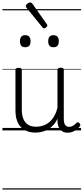

<svg xmlns="http://www.w3.org/2000/svg" viewBox="-20 -1071 686 1577"><path d="M270 18Q222 18 185 -1.5Q148 -21 127.5 -61.5Q107 -102 107 -166V-496Q107 -505 113 -509.5Q119 -514 132 -514Q146 -514 152.5 -509.5Q159 -505 159 -496V-171Q159 -127 171.5 -95.5Q184 -64 210 -47Q236 -30 277 -30Q306 -30 333 -39Q360 -48 383 -66.5Q406 -85 424 -115Q442 -145 452 -186V-496Q452 -506 458.5 -510.5Q465 -515 479 -515Q492 -515 498 -510.5Q504 -506 504 -496V-93Q504 -73 508.5 -58.5Q513 -44 523 -36.5Q533 -29 547 -29Q557 -29 567 -32.5Q577 -36 587 -43Q597 -50 607 -61Q613 -67 620 -66.5Q627 -66 633 -59Q638 -54 639.5 -47Q641 -40 636 -34Q625 -19 609 -7Q593 5 575 12Q557 19 537 19Q517 19 502 13Q487 7 476 -5Q465 -17 459 -35Q453 -53 452 -76V-97Q437 -63 415.5 -41Q394 -19 370 -6Q346 7 320.5 12.5Q295 18 270 18ZM187 -683Q165 -683 154.5 -695Q144 -707 144 -732Q144 -757 154.5 -769.5Q165 -782 187 -782Q209 -782 220 -769.5Q231 -757 231 -732Q231 -707 220 -695Q209 -683 187 -683ZM419 -683Q397 -683 386.5 -695Q376 -707 376 -732Q376 -757 386.5 -769.5Q397 -782 419 -782Q441 -782 452 -769.5Q463 -757 463 -732Q463 -707 452 -695Q441 -683 419 -683ZM342 -838Q339 -838 335.5 -839.5Q332 -841 329 -846L198 -1007Q195 -1012 193.5 -1014.5Q192 -1017 192 -1022Q192 -1028 198.5 -1035Q205 -1042 213.5 -1046.5Q222 -1051 228 -1051Q238 -1051 245 -1042L364 -873Q367 -869 368 -866Q369 -863 369 -861Q369 -854 359 -846Q349 -838 342 -838ZM0 476H646V486H0ZM0 -20H646V0H0ZM0 -505H646V-500H0ZM0 -996H646V-986H0Z"/></svg>

Font: Playwrite PL Guides
Style: Regular
Weight: 400
Designer: Veronika Burian, José Scaglione
Foundry: TypeTogether
Version: Version 1.003